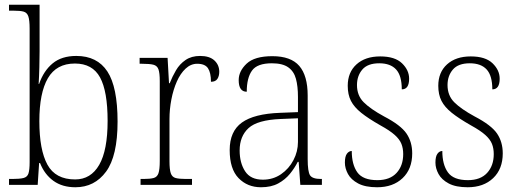

<svg xmlns="http://www.w3.org/2000/svg" viewBox="-20 -780 2187 810"><path d="M298 10Q243 10 205.5 -17Q168 -44 149 -92H145L139 0H18V-25H32Q63 -25 79 -29Q95 -33 100 -48Q105 -63 105 -96V-659Q105 -695 99.5 -711Q94 -727 79.5 -731Q65 -735 37 -735H18V-760H147V-564Q147 -536 146 -496Q145 -456 143 -426H145Q164 -481 202 -512.5Q240 -544 302 -544Q390 -544 433 -478.5Q476 -413 476 -267Q476 -122 427.5 -56Q379 10 298 10ZM297 -23Q363 -23 398.5 -84.5Q434 -146 434 -270Q434 -395 402 -453.5Q370 -512 296 -512Q218 -512 182 -450Q146 -388 146 -269Q146 -148 180 -85.5Q214 -23 297 -23Z M573 0V-25H585Q613 -25 628 -29Q643 -33 648.5 -49Q654 -65 654 -101V-438Q654 -472 648.5 -487.5Q643 -503 627 -507Q611 -511 579 -511H569V-536H687L693 -429H696Q707 -457 722.5 -483.5Q738 -510 763 -527Q788 -544 824 -544Q864 -544 884.5 -525Q905 -506 905 -477Q905 -459 897 -447Q889 -435 870 -435Q870 -473 857.5 -492Q845 -511 812 -511Q785 -511 763 -490.5Q741 -470 726 -436Q711 -402 703 -360.5Q695 -319 695 -278V-100Q695 -65 700.5 -49Q706 -33 721 -29Q736 -25 764 -25H790V0Z M1081 10Q1024 10 986.5 -28.5Q949 -67 949 -147Q949 -226 1000.5 -263Q1052 -300 1161 -304L1237 -307V-371Q1237 -416 1228.5 -447.5Q1220 -479 1196 -496Q1172 -513 1127 -513Q1065 -513 1043 -482Q1021 -451 1021 -393Q987 -393 987 -442Q987 -480 1020.5 -511.5Q1054 -543 1129 -543Q1207 -543 1242.5 -502Q1278 -461 1278 -377V-109Q1278 -56 1288 -40.5Q1298 -25 1334 -25H1338V0H1247L1240 -97H1236Q1223 -71 1203 -46.5Q1183 -22 1153.5 -6Q1124 10 1081 10ZM1089 -22Q1132 -22 1165.5 -45Q1199 -68 1218 -104.5Q1237 -141 1237 -181V-281L1164 -278Q1066 -274 1028.5 -239.5Q991 -205 991 -145Q991 -93 1014 -57.5Q1037 -22 1089 -22Z M1571 10Q1521 10 1491 -6Q1461 -22 1448 -46Q1435 -70 1435 -94Q1435 -120 1443.5 -131.5Q1452 -143 1464 -143Q1464 -86 1487.5 -53Q1511 -20 1572 -20Q1625 -20 1653 -50.5Q1681 -81 1681 -130Q1681 -154 1673.5 -173Q1666 -192 1645.5 -210.5Q1625 -229 1585 -251Q1534 -280 1504 -304Q1474 -328 1460.5 -354.5Q1447 -381 1447 -418Q1447 -475 1484 -508.5Q1521 -542 1584 -542Q1646 -542 1676 -513Q1706 -484 1706 -448Q1706 -403 1675 -403Q1675 -461 1651 -487Q1627 -513 1580 -513Q1531 -513 1508.5 -486.5Q1486 -460 1486 -421Q1486 -377 1514.5 -348.5Q1543 -320 1600 -289Q1671 -252 1695 -216.5Q1719 -181 1719 -133Q1719 -67 1678.5 -28.5Q1638 10 1571 10Z M1953 10Q1903 10 1873 -6Q1843 -22 1830 -46Q1817 -70 1817 -94Q1817 -120 1825.5 -131.5Q1834 -143 1846 -143Q1846 -86 1869.5 -53Q1893 -20 1954 -20Q2007 -20 2035 -50.5Q2063 -81 2063 -130Q2063 -154 2055.5 -173Q2048 -192 2027.5 -210.5Q2007 -229 1967 -251Q1916 -280 1886 -304Q1856 -328 1842.5 -354.5Q1829 -381 1829 -418Q1829 -475 1866 -508.5Q1903 -542 1966 -542Q2028 -542 2058 -513Q2088 -484 2088 -448Q2088 -403 2057 -403Q2057 -461 2033 -487Q2009 -513 1962 -513Q1913 -513 1890.5 -486.5Q1868 -460 1868 -421Q1868 -377 1896.5 -348.5Q1925 -320 1982 -289Q2053 -252 2077 -216.5Q2101 -181 2101 -133Q2101 -67 2060.5 -28.5Q2020 10 1953 10Z"/></svg>

Font: Noto Serif Armenian SemiCondensed ExtraLight
Style: Regular
Weight: 200
Width: 4
Designer: Monotype Design Team
Foundry: Monotype Imaging Inc.
Version: Version 2.008; ttfautohint (v1.8.4.7-5d5b)